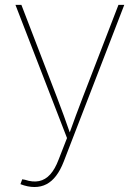

<svg xmlns="http://www.w3.org/2000/svg" viewBox="-20 -561 575 789"><path d="M64 195.8 71.3 175.8 82.5 177.7Q114.7 188.5 140.6 183.1Q166.5 177.7 186.3 155.8Q206.1 133.8 220.7 95.2L255.4 6.3L43.5 -541H67.9L212.9 -164.1Q228 -125.5 241.9 -86.7Q255.9 -47.9 269.5 -8.8H263.7Q277.8 -47.9 292 -86.7Q306.2 -125.5 321.3 -164.1L466.8 -541H490.7L241.7 103.5Q228 138.7 210.4 161.6Q192.9 184.6 170.9 196Q148.9 207.5 121.6 207.5Q107.9 207.5 93.5 204.6Q79.1 201.7 64 195.8Z"/></svg>

Font: Inter 17pt Thin
Style: Regular
Weight: 250
Version: Version 4.001;git-66647c0bb